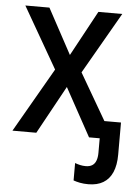

<svg xmlns="http://www.w3.org/2000/svg" viewBox="-53 -580 593 822"><g transform="rotate(5 243.5 -169.5)"><path d="M357.4 200.2Q337.4 200.2 321.3 197Q305.2 193.8 293.5 189.5V114.7Q303.7 118.7 315.4 121.3Q327.1 124 339.8 124Q356.9 124 367.9 116.9Q378.9 109.9 384 95.9Q389.2 82 389.2 62.5V0H343.3L230 -206.5L116.7 0H14.2L173.3 -276.4L22.5 -538.6H126L231 -344.2L336.4 -538.6H439L287.1 -274.4L402.8 -75.2H474.1V62.5Q474.1 108.4 460.7 138.9Q447.3 169.4 421.4 184.8Q395.5 200.2 357.4 200.2Z"/></g></svg>

Font: Open Sans SemiCondensed Medium
Style: Regular
Weight: 500
Width: 4
Designer: Monotype Design Team
Foundry: Monotype Imaging Inc.
Version: Version 3.000